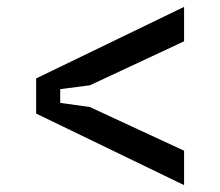

<svg xmlns="http://www.w3.org/2000/svg" viewBox="-20 -582 640 558"><path d="M85 -354 515 -562V-462L241 -334L155 -323V-283L241 -271L515 -144V-44L85 -252Z"/></svg>

Font: Fliege Mono Thin
Style: Regular
Weight: 100
Version: Version 0.020;Glyphs 3.3 (3306)